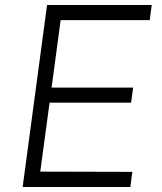

<svg xmlns="http://www.w3.org/2000/svg" viewBox="-20 -743 642 763"><path d="M70 0H498L506 -60L140 -61L177 -335H501L509 -395H185L221 -663H575L583 -723H167Z"/></svg>

Font: United Sans ExtraLight
Style: Italic
Weight: 200
Italic angle: -8°
Designer: Pablo Impallari, Rodrigo Fuenzalida (Modified by Dan O. Williams)
Version: Version 1.000;PS 001.000;hotconv 1.0.88;makeotf.lib2.5.64775